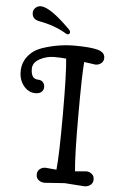

<svg xmlns="http://www.w3.org/2000/svg" viewBox="-59 -921 613 968"><g transform="rotate(5 247.0 -436.5)"><path d="M202 -70 258 -65Q266 -142 266 -346.5Q266 -551 258 -627Q236 -630 197.5 -630Q159 -630 124.5 -611.5Q90 -593 90 -561Q90 -509 127 -509Q142 -509 151 -499Q160 -489 160 -474Q160 -459 149 -449.5Q138 -440 119 -440Q84 -440 59.5 -469.5Q35 -499 35 -543Q35 -587 61.5 -620.5Q88 -654 132 -669Q213 -696 293.5 -696Q374 -696 411.5 -686Q449 -676 449 -647Q449 -630 436.5 -620Q424 -610 408 -610L350 -618Q344 -551 344 -346.5Q344 -142 352 -65L408 -70Q424 -70 436.5 -60Q449 -50 449 -32Q449 -14 436 -4Q423 6 406 6L305 -1L204 6Q187 6 174 -4Q161 -14 161 -32Q161 -50 173.5 -60Q186 -70 202 -70ZM266 -762Q266 -750 254 -750Q250 -750 242 -755Q185 -789 107 -803Q70 -810 70 -843Q70 -858 81.5 -868.5Q93 -879 108 -879Q155 -879 258 -776Q266 -768 266 -762Z"/></g></svg>

Font: Macondo Swash Caps
Style: Regular
Weight: 400
Designer: John Vargas Beltran
Foundry: John Vargas Beltran
Version: Version 2.001